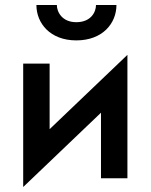

<svg xmlns="http://www.w3.org/2000/svg" viewBox="-20 -715 604 770"><path d="M126 -695C126 -622 181 -553 286 -553C392 -553 447 -622 447 -695H365C365 -667 345 -626 286 -626C229 -626 208 -667 208 -695ZM179 -460H73V35L385 -263V0H491V-495L179 -197Z"/></svg>

Font: Jost Medium
Style: Regular
Weight: 500
Version: Version 3.710